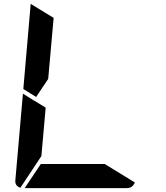

<svg xmlns="http://www.w3.org/2000/svg" viewBox="-20 -968 856 988"><path d="M166 -469 100 -510 138 -948 256 -876 228 -562ZM519 -124 674 -29Q662 0 632 0H107L190 -124ZM193 -165 85 -2Q56 -11 59 -41L98 -486L154 -451L160 -448L215 -414Z"/></svg>

Font: DSEG7 Modern
Style: Bold Italic
Weight: 700
Italic angle: -5°
Designer: Keshikan(Twitter:@keshinomi_88pro)
Version: Version 0.46